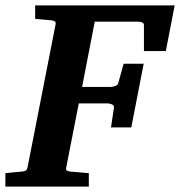

<svg xmlns="http://www.w3.org/2000/svg" viewBox="-35 -691 667 711"><path d="M579.1 -502H498V-598.1Q498 -605.5 490.7 -608.2Q483.4 -610.8 475.1 -610.8H315.9L269 -369.1H375Q382.3 -369.1 391.4 -372.3Q400.4 -375.5 402.8 -382.8L422.9 -455.1H497.1L451.2 -219.2H376L387.2 -293.9Q387.7 -300.8 379.6 -304.4Q371.6 -308.1 363.8 -308.1H256.8L210 -69.8Q208.5 -61 213.9 -58.6Q219.2 -56.2 229 -55.2Q238.3 -54.7 249 -53.7Q258.3 -52.7 269.8 -51.8Q281.2 -50.8 293.9 -49.8V0H-15.1V-49.8Q-4.9 -50.8 5.1 -51.8Q15.1 -52.7 23.4 -53.7Q32.7 -54.7 42 -55.2Q53.2 -56.2 58.8 -58.6Q64.5 -61 66.9 -70.8L170.9 -601.1Q172.4 -609.9 167 -612.5Q161.6 -615.2 151.9 -616.2Q143.1 -616.7 133.8 -617.7Q125.5 -618.7 115.2 -619.4Q105 -620.1 95.2 -621.1V-670.9H611.8Z"/></svg>

Font: Charis SIL
Style: Bold Italic
Weight: 700
Italic angle: -11°
Foundry: SIL International
Version: Version 4.112